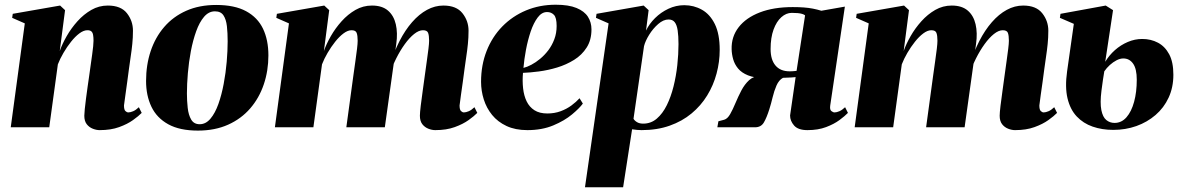

<svg xmlns="http://www.w3.org/2000/svg" viewBox="-20 -539 5008 813"><path d="M233 -323Q243.5 -353 262.5 -386.2Q281.5 -419.5 308 -449Q334.5 -478.5 366.8 -497Q399 -515.5 436.5 -515.5Q492 -515.5 517.5 -483Q543 -450.5 543 -409Q543 -379.5 540.2 -352.8Q537.5 -326 533.5 -300Q529.5 -274 526 -247Q523 -222.5 518.8 -193Q514.5 -163.5 511 -136.5Q507.5 -109.5 505 -92.5Q505 -74.5 511 -68.8Q517 -63 523.5 -63Q532 -63 543.8 -68Q555.5 -73 568 -85L580 -61Q567 -47.5 543.2 -30.5Q519.5 -13.5 484.5 -0.8Q449.5 12 402 12Q388 12 372.8 6Q357.5 0 347.2 -13.2Q337 -26.5 337 -49Q337 -58 339 -77.5Q341 -97 344.2 -121.8Q347.5 -146.5 351 -171.8Q354.5 -197 357.5 -217Q361 -242 364.2 -265Q367.5 -288 370.2 -307.8Q373 -327.5 374.5 -342.8Q376 -358 376 -366.5Q376 -381 374.2 -391Q372.5 -401 367 -406Q361.5 -411 350 -411Q334 -411 316 -397.5Q298 -384 280.8 -362.2Q263.5 -340.5 248.8 -315.2Q234 -290 225 -266.5L188.5 0H25.5L85 -440L31.5 -463.5L34 -480.5L234.5 -515.5L255.5 -496Z M895.5 -518Q973.5 -518 1022.2 -491.5Q1071 -465 1093.8 -417.2Q1116.5 -369.5 1116.5 -304.5Q1116.5 -239.5 1097 -181.8Q1077.5 -124 1039.5 -80Q1001.5 -36 945.8 -11Q890 14 818 14Q741 14 692.5 -12.8Q644 -39.5 621.2 -87Q598.5 -134.5 598.5 -196Q598.5 -264 618 -322.5Q637.5 -381 675.5 -425Q713.5 -469 768.8 -493.5Q824 -518 895.5 -518ZM890 -491Q864 -491 844.2 -468Q824.5 -445 810.8 -406.8Q797 -368.5 788.2 -322.5Q779.5 -276.5 775.5 -229.5Q771.5 -182.5 771.5 -143Q771.5 -112.5 774.8 -82.5Q778 -52.5 789.5 -32.8Q801 -13 825.5 -13Q851.5 -13 871.2 -36.5Q891 -60 904.8 -98.8Q918.5 -137.5 927.2 -184Q936 -230.5 940 -277.5Q944 -324.5 944 -364Q944 -399.5 940.8 -428.2Q937.5 -457 926.2 -474Q915 -491 890 -491Z M1374 -496 1351.5 -323Q1362 -353 1381 -386.2Q1400 -419.5 1426.5 -449Q1453 -478.5 1485.2 -497Q1517.5 -515.5 1555 -515.5Q1598 -515.5 1622.8 -494.2Q1647.5 -473 1656 -436.2Q1664.5 -399.5 1658 -353.5Q1657 -346.5 1655.5 -335Q1654 -323.5 1652 -312Q1650 -300.5 1648 -293L1631.5 -262.5Q1648 -319 1671.8 -365.2Q1695.5 -411.5 1725 -445.2Q1754.5 -479 1788 -497.2Q1821.5 -515.5 1857.5 -515.5Q1912.5 -515.5 1938.2 -483Q1964 -450.5 1964 -409Q1964 -379.5 1961.2 -352.8Q1958.5 -326 1954.5 -300Q1950.5 -274 1947 -247Q1944 -222.5 1939.8 -193Q1935.5 -163.5 1931.8 -136.5Q1928 -109.5 1926 -92.5Q1926 -74.5 1932 -68.8Q1938 -63 1944.5 -63Q1953 -63 1964.8 -68Q1976.5 -73 1989 -85L2001 -61Q1988 -47.5 1964.2 -30.5Q1940.5 -13.5 1905.5 -0.8Q1870.5 12 1823 12Q1809 12 1793.8 6Q1778.5 0 1768.2 -13.2Q1758 -26.5 1758 -49Q1758 -61 1761.5 -90.8Q1765 -120.5 1770 -155.2Q1775 -190 1778.5 -217Q1783 -250 1787.2 -279.8Q1791.5 -309.5 1794.2 -332.2Q1797 -355 1797 -366.5Q1797 -388.5 1792.8 -399.8Q1788.5 -411 1771 -411Q1753.5 -411 1733.5 -395Q1713.5 -379 1694 -352Q1674.5 -325 1658 -292.2Q1641.5 -259.5 1631 -225.5L1654.5 -323Q1652 -304.5 1650.8 -294.8Q1649.5 -285 1648 -275.2Q1646.5 -265.5 1644 -247L1609.5 0H1446.5L1476 -217Q1480.5 -250 1484.8 -279.8Q1489 -309.5 1491.8 -332.2Q1494.5 -355 1494.5 -366.5Q1494.5 -388.5 1490.2 -399.8Q1486 -411 1468.5 -411Q1452.5 -411 1434.5 -397.5Q1416.5 -384 1399.2 -362.2Q1382 -340.5 1367.2 -315.2Q1352.5 -290 1343.5 -266.5L1307 0H1144L1203.5 -440L1150 -463.5L1152.5 -480.5L1353 -515.5Z M2448 -100.5Q2434 -81 2402.2 -54.5Q2370.5 -28 2322.8 -8Q2275 12 2213 12Q2162 12 2124.8 -5.5Q2087.5 -23 2063.8 -52.2Q2040 -81.5 2028.5 -118Q2017 -154.5 2017 -192.5Q2017 -263.5 2040.5 -323.2Q2064 -383 2106.8 -426.8Q2149.5 -470.5 2207.2 -494.8Q2265 -519 2333 -519Q2388 -519 2421.2 -505.2Q2454.5 -491.5 2469.5 -468Q2484.5 -444.5 2484.5 -414.5Q2484.5 -369.5 2464.2 -337.8Q2444 -306 2411 -285.5Q2378 -265 2339.2 -253.2Q2300.5 -241.5 2262.2 -236.5Q2224 -231.5 2194.5 -230.5Q2191.5 -196 2195 -164.8Q2198.5 -133.5 2210 -109.8Q2221.5 -86 2243 -72.2Q2264.5 -58.5 2297.5 -58.5Q2328 -58.5 2353.8 -68Q2379.5 -77.5 2399.8 -92.5Q2420 -107.5 2434 -123ZM2296.5 -488Q2274 -488 2256.8 -465Q2239.5 -442 2227.2 -405.8Q2215 -369.5 2207.2 -328.5Q2199.5 -287.5 2196.5 -251.5Q2211.5 -255 2230 -264.8Q2248.5 -274.5 2267.2 -290Q2286 -305.5 2301.8 -326.2Q2317.5 -347 2327.2 -372.8Q2337 -398.5 2337 -429Q2337 -464.5 2325.5 -476.2Q2314 -488 2296.5 -488Z M2457 254 2557 -440 2503.5 -463.5 2506 -480.5 2705.5 -515.5 2726.5 -496 2715.5 -409.5Q2729 -438 2753.8 -462.5Q2778.5 -487 2810.5 -502Q2842.5 -517 2877.5 -517Q2918 -517 2952.2 -497.8Q2986.5 -478.5 3007 -436.8Q3027.5 -395 3027.5 -328Q3027.5 -277 3014.2 -227.5Q3001 -178 2974.5 -134.8Q2948 -91.5 2908.2 -58.5Q2868.5 -25.5 2815.5 -6.8Q2762.5 12 2696.5 12Q2687.5 12 2677 11Q2666.5 10 2656.5 8.5L2618.5 254ZM2662.5 -36Q2667.5 -27.5 2677.8 -21.5Q2688 -15.5 2703.5 -15.5Q2736.5 -15.5 2761.2 -36.8Q2786 -58 2803.5 -93.5Q2821 -129 2832 -173Q2843 -217 2848 -263.5Q2853 -310 2853 -352Q2853 -387 2849.5 -410.2Q2846 -433.5 2837 -445Q2828 -456.5 2811 -456.5Q2789 -456.5 2767 -437.2Q2745 -418 2728.8 -391.8Q2712.5 -365.5 2707 -343.5Z M3558.5 -85 3570.5 -61Q3557.5 -47.5 3534.5 -30.5Q3511.5 -13.5 3477.8 -0.8Q3444 12 3399 12Q3359.5 12 3342.5 -7.5Q3325.5 -27 3325.5 -50L3349 -212.5Q3341 -211.5 3331.8 -211Q3322.5 -210.5 3313 -210.2Q3303.5 -210 3295.5 -209.5Q3278 -200 3268 -177Q3258 -154 3251.5 -126.8Q3245 -99.5 3237.5 -76Q3226.5 -41 3214.5 -20.5Q3202.5 0 3177 0H3017.5L3022 -25.5L3046.5 -32Q3060.5 -36 3071.8 -55.8Q3083 -75.5 3094.2 -102.5Q3105.5 -129.5 3119.2 -155.8Q3133 -182 3152 -199.5Q3171 -217 3198.5 -217L3218 -208Q3174.5 -209 3147.2 -220Q3120 -231 3105.2 -249Q3090.5 -267 3084.5 -288.2Q3078.5 -309.5 3078 -330.5Q3076.5 -383.5 3107.8 -423.8Q3139 -464 3197.5 -486.5Q3256 -509 3336.5 -509Q3362 -509 3382.8 -507.5Q3403.5 -506 3421.8 -502.5Q3440 -499 3458 -493.5L3557.5 -511L3495.5 -92.5Q3493 -74.5 3500.2 -68.8Q3507.5 -63 3514 -63Q3522.5 -63 3534.2 -68Q3546 -73 3558.5 -85ZM3353 -239 3389 -474Q3384 -478 3376.2 -480.2Q3368.5 -482.5 3357.8 -483.5Q3347 -484.5 3332.5 -484.5Q3309 -484.5 3288.5 -466.2Q3268 -448 3255.5 -413.8Q3243 -379.5 3243 -331.5Q3243 -286 3263.8 -261.5Q3284.5 -237 3323.5 -237Q3328.5 -237 3333.5 -237.2Q3338.5 -237.5 3343.5 -238Q3348.5 -238.5 3353 -239Z M3829 -496 3806.5 -323Q3817 -353 3836 -386.2Q3855 -419.5 3881.5 -449Q3908 -478.5 3940.2 -497Q3972.5 -515.5 4010 -515.5Q4053 -515.5 4077.8 -494.2Q4102.5 -473 4111 -436.2Q4119.5 -399.5 4113 -353.5Q4112 -346.5 4110.5 -335Q4109 -323.5 4107 -312Q4105 -300.5 4103 -293L4086.5 -262.5Q4103 -319 4126.8 -365.2Q4150.5 -411.5 4180 -445.2Q4209.5 -479 4243 -497.2Q4276.5 -515.5 4312.5 -515.5Q4367.5 -515.5 4393.2 -483Q4419 -450.5 4419 -409Q4419 -379.5 4416.2 -352.8Q4413.5 -326 4409.5 -300Q4405.5 -274 4402 -247Q4399 -222.5 4394.8 -193Q4390.5 -163.5 4386.8 -136.5Q4383 -109.5 4381 -92.5Q4381 -74.5 4387 -68.8Q4393 -63 4399.5 -63Q4408 -63 4419.8 -68Q4431.5 -73 4444 -85L4456 -61Q4443 -47.5 4419.2 -30.5Q4395.5 -13.5 4360.5 -0.8Q4325.5 12 4278 12Q4264 12 4248.8 6Q4233.5 0 4223.2 -13.2Q4213 -26.5 4213 -49Q4213 -61 4216.5 -90.8Q4220 -120.5 4225 -155.2Q4230 -190 4233.5 -217Q4238 -250 4242.2 -279.8Q4246.5 -309.5 4249.2 -332.2Q4252 -355 4252 -366.5Q4252 -388.5 4247.8 -399.8Q4243.5 -411 4226 -411Q4208.5 -411 4188.5 -395Q4168.5 -379 4149 -352Q4129.5 -325 4113 -292.2Q4096.5 -259.5 4086 -225.5L4109.5 -323Q4107 -304.5 4105.8 -294.8Q4104.5 -285 4103 -275.2Q4101.5 -265.5 4099 -247L4064.5 0H3901.5L3931 -217Q3935.5 -250 3939.8 -279.8Q3944 -309.5 3946.8 -332.2Q3949.5 -355 3949.5 -366.5Q3949.5 -388.5 3945.2 -399.8Q3941 -411 3923.5 -411Q3907.5 -411 3889.5 -397.5Q3871.5 -384 3854.2 -362.2Q3837 -340.5 3822.2 -315.2Q3807.5 -290 3798.5 -266.5L3762 0H3599L3658.5 -440L3605 -463.5L3607.5 -480.5L3808 -515.5Z M4694 11Q4646.5 11 4606.8 -2.8Q4567 -16.5 4539.2 -46Q4511.5 -75.5 4500.2 -122.8Q4489 -170 4498.5 -237L4527 -438L4468 -463.5L4470.5 -480.5L4662 -515.5L4693 -496L4660 -277.5Q4676.5 -305 4701 -326.8Q4725.5 -348.5 4755.2 -361.2Q4785 -374 4816.5 -374Q4853.5 -374 4883.2 -358.2Q4913 -342.5 4930.8 -309.2Q4948.5 -276 4948.5 -222.5Q4948.5 -169 4928.5 -125.8Q4908.5 -82.5 4873 -52Q4837.5 -21.5 4791.8 -5.2Q4746 11 4694 11ZM4699.5 -18.5Q4729 -18.5 4750 -42.5Q4771 -66.5 4782.2 -107.8Q4793.5 -149 4793.5 -201.5Q4793.5 -247.5 4778 -269.5Q4762.5 -291.5 4736.5 -291.5Q4723 -291.5 4708 -283.8Q4693 -276 4679.5 -263.8Q4666 -251.5 4656 -237Q4653 -221 4650.5 -202.5Q4648 -184 4644 -155Q4637.5 -103 4643.5 -73Q4649.5 -43 4664.5 -30.8Q4679.5 -18.5 4699.5 -18.5Z"/></svg>

Font: Merriweather 144pt Black
Style: Italic
Weight: 900
Italic angle: -7.8°
Version: Version 2.101